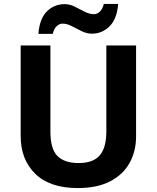

<svg xmlns="http://www.w3.org/2000/svg" viewBox="-20 -945 796 975"><path d="M671 -714V-252Q671 -178 638.5 -118.5Q606 -59 540 -24.5Q474 10 375 10Q233 10 159 -62.5Q85 -135 85 -254V-714H236V-277Q236 -188 272 -152.5Q308 -117 379 -117Q453 -117 486.5 -156Q520 -195 520 -278V-714ZM175 -773Q181 -851 218.5 -887.5Q256 -924 308 -924Q335 -924 360 -911Q385 -898 410 -885.5Q435 -873 458 -873Q473 -873 487 -886Q501 -899 507 -925H580Q574 -848 536 -811Q498 -774 447 -774Q421 -774 395 -786.5Q369 -799 345 -812Q321 -825 297 -825Q282 -825 268 -812Q254 -799 248 -773Z"/></svg>

Font: Noto Sans
Style: Bold
Weight: 700
Designer: Monotype Design Team
Foundry: Monotype Imaging Inc.
Version: Version 2.000;GOOG;noto-source:20170915:90ef993387c0; ttfaut